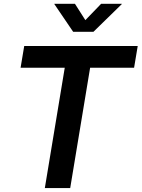

<svg xmlns="http://www.w3.org/2000/svg" viewBox="-20 -963 725 983"><path d="M85.4 -616.2 104 -727.5H685.1L666.5 -616.2H441.4L339.4 0H209.5L311.5 -616.2ZM363.8 -943.4 417 -859.9 497.6 -943.4H603.5V-941.9L458.5 -800.3H354.5L258.3 -941.9V-943.4Z"/></svg>

Font: Inter 28pt SemiBold
Style: Italic
Weight: 600
Italic angle: -9.3988°
Designer: Rasmus Andersson
Foundry: rsms
Version: Version 4.001;git-66647c0bb